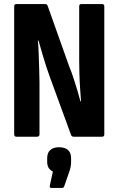

<svg xmlns="http://www.w3.org/2000/svg" viewBox="-20 -675 585 948"><path d="M61 0Q50 0 50 -12V-643Q50 -655 61 -655H203Q212 -655 215 -647L322 -346Q333 -320 343 -289Q353 -258 362 -228.5Q371 -199 377 -175H380Q378 -202 375.5 -238.5Q373 -275 372 -312.5Q371 -350 371 -376V-643Q371 -655 381 -655H484Q495 -655 495 -643V-12Q495 0 484 0H343Q335 0 331 -8L224 -301Q208 -345 194.5 -391Q181 -437 170 -475H167Q170 -447 171 -409Q172 -371 173.5 -334Q175 -297 175 -268V-12Q175 0 163 0ZM233 253Q224 253 226 241L241 172Q229 166 221 155Q213 144 213 123V106Q213 79 228.5 65.5Q244 52 271 52Q300 52 315.5 65.5Q331 79 331 106V124Q331 138 328.5 150Q326 162 321 176L297 245Q294 253 286 253Z"/></svg>

Font: Sofia Sans Condensed ExtraBold
Style: Regular
Weight: 800
Designer: Botio Nikoltchev, Ani Petrova
Foundry: lettersoup
Version: Version 4.101